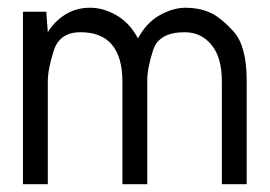

<svg xmlns="http://www.w3.org/2000/svg" viewBox="-20 -474 694 494"><path d="M614.7 0H550.8V-264.2Q550.8 -326.7 523.9 -358.9Q497.1 -391.1 455.1 -391.1Q388.7 -391.1 373.8 -344.7Q358.9 -298.3 358.9 -267.1V0H294.9V-264.2Q294.9 -326.7 268.1 -358.9Q241.2 -391.1 187.3 -391.1Q133.3 -391.1 118.2 -343.5Q103 -295.9 103 -264.2V0H39.1V-443.8H99.1L103 -391.1Q120.1 -418.9 147.5 -436.3Q174.8 -453.6 210 -454.1Q245.1 -454.6 279.5 -434.8Q314 -415 335 -375Q356 -415 390.4 -434.6Q424.8 -454.1 458 -454.1Q491.2 -454.1 518.8 -442.4Q546.4 -430.7 580.6 -393.3Q614.7 -356 614.7 -267.1Z"/></svg>

Font: Meera
Style: Regular
Weight: 400
Designer: Hussain KH and Suresh P for Swathanthra Malayalam Computing (SMC)
Version: Version 7.0.0+20221109